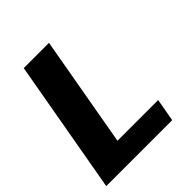

<svg xmlns="http://www.w3.org/2000/svg" viewBox="-200 -795 914 914"><g transform="rotate(-45 257.0 -337.5)"><path d="M-11.5 0H432.5L453 -115H179L278 -675H108Z"/></g></svg>

Font: Anybody UltraCondensed Thin
Style: Bold Italic
Weight: 700
Italic angle: -10°
Version: Version 1.111